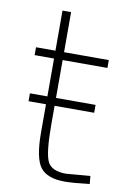

<svg xmlns="http://www.w3.org/2000/svg" viewBox="-79 -711 505 769"><g transform="rotate(10 173.5 -326.5)"><path d="M329 -468H147V-314H308V-282H147V-206Q147 -91 163.5 -56.5Q180 -22 239 -22L337 -30L340 2Q274 10 239 10Q168 10 140 -26.5Q112 -63 112 -168V-282H41V-314H112V-468H33V-500H112V-663H147V-500H329Z"/></g></svg>

Font: Titillium Web ExtraLight
Style: Regular
Weight: 275
Version: Version 1.002;PS 57.000;hotconv 1.0.70;makeotf.lib2.5.55311